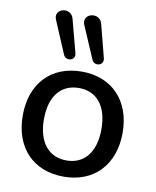

<svg xmlns="http://www.w3.org/2000/svg" viewBox="-86 -835 738 911"><g transform="rotate(10 282.5 -380.0)"><path d="M185 -561C198 -531 246 -542 237 -577L195 -736C181 -793 95 -770 119 -717ZM322 -561C335 -531 382 -542 374 -577L333 -736C318 -793 232 -770 255 -717ZM283 9C428 9 523 -89 523 -244C523 -399 428 -497 283 -497C136 -497 42 -399 42 -244C42 -89 136 9 283 9ZM283 -69C199 -69 144 -130 144 -244C144 -358 199 -418 283 -418C366 -418 421 -358 421 -244C421 -130 366 -69 283 -69Z"/></g></svg>

Font: Nunito SemiBold
Style: Regular
Weight: 600
Designer: Vernon Adams
Foundry: Vernon Adams
Version: Version 3.602